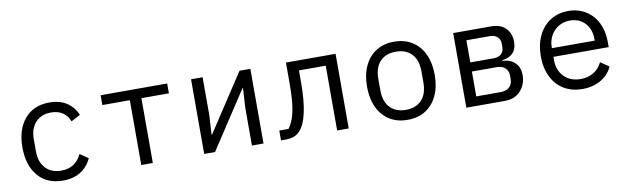

<svg xmlns="http://www.w3.org/2000/svg" viewBox="-38 -912 4276 1307"><g transform="rotate(-10 2100.0 -258.0)"><path d="M84 -258Q84 -382 146 -455Q208 -528 317 -528Q389 -528 437 -496Q485 -464 508 -409L444 -375Q430 -415 397 -437Q364 -459 317 -459Q248 -459 209 -415.5Q170 -372 170 -302V-214Q170 -144 209 -100.5Q248 -57 319 -57Q369 -57 404 -80.5Q439 -104 459 -147L516 -108Q492 -53 442 -20.5Q392 12 318 12Q208 12 146 -61Q84 -134 84 -258Z M860 -448H670V-516H1130V-448H940V0H860Z M1295 -516H1375V-253L1367 -121H1371L1630 -516H1705V0H1625V-263L1633 -395H1629L1370 0H1295Z M1826 -68H1890Q1921 -109 1936 -178Q1951 -247 1951 -369V-516H2294V0H2214V-448H2029V-367Q2029 -109 1954 -34Q1936 -16 1912.5 -8Q1889 0 1857 0H1826Z M2466 -258Q2466 -340 2494.5 -401Q2523 -462 2575.5 -495Q2628 -528 2700 -528Q2772 -528 2824.5 -495Q2877 -462 2905.5 -401Q2934 -340 2934 -258Q2934 -176 2905.5 -115Q2877 -54 2824.5 -21Q2772 12 2700 12Q2628 12 2575.5 -21Q2523 -54 2494.5 -115Q2466 -176 2466 -258ZM2849 -221V-295Q2849 -376 2809 -417.5Q2769 -459 2700 -459Q2631 -459 2591 -417.5Q2551 -376 2551 -295V-221Q2551 -140 2591 -98.5Q2631 -57 2700 -57Q2769 -57 2809 -98.5Q2849 -140 2849 -221Z M3107 -516H3370Q3433 -516 3469 -480.5Q3505 -445 3505 -385Q3505 -337 3479.5 -309.5Q3454 -282 3404 -276V-272Q3462 -268 3492.5 -236Q3523 -204 3523 -154Q3523 -89 3483 -44.5Q3443 0 3373 0H3107ZM3353 -64Q3393 -64 3415.5 -84Q3438 -104 3438 -139V-162Q3438 -197 3416.5 -216.5Q3395 -236 3359 -236H3187V-64ZM3349 -299Q3382 -299 3401 -316Q3420 -333 3420 -364V-386Q3420 -417 3401 -434.5Q3382 -452 3349 -452H3187V-299Z M3667 -257Q3667 -338 3697 -399.5Q3727 -461 3780.5 -494.5Q3834 -528 3904 -528Q3972 -528 4024 -495.5Q4076 -463 4104.5 -406Q4133 -349 4133 -276V-238H3751V-214Q3751 -145 3794 -101Q3837 -57 3909 -57Q3960 -57 3998 -80.5Q4036 -104 4057 -147L4116 -107Q4092 -53 4037.5 -20.5Q3983 12 3909 12Q3836 12 3781 -21Q3726 -54 3696.5 -115Q3667 -176 3667 -257ZM3751 -305V-298H4047V-309Q4047 -377 4007.5 -419.5Q3968 -462 3904 -462Q3861 -462 3826 -441.5Q3791 -421 3771 -385Q3751 -349 3751 -305Z"/></g></svg>

Font: iA Writer Mono V
Style: Regular
Weight: 400
Designer: Mike Abbink, Paul van der Laan, Pieter van Rosmalen
Foundry: Bold Monday
Version: Version 2.000